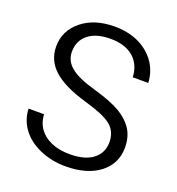

<svg xmlns="http://www.w3.org/2000/svg" viewBox="-130 -818 853 927"><g transform="rotate(20 296.5 -355.0)"><path d="M293.9 -323.7Q175.3 -357.9 121.6 -407.7Q68.8 -456.1 68.8 -526.9Q68.8 -607.4 133.3 -660.2Q198.2 -713.4 303.2 -713.4Q338.9 -713.4 370.8 -706.5Q402.8 -699.7 430.7 -686Q449.2 -676.8 464.8 -665.3Q480.5 -653.8 493.4 -640.1Q506.3 -626.5 516.6 -610.4Q544.9 -565.4 546.9 -512.7H467.3Q466.8 -528.3 463.6 -542.2Q460.4 -556.2 455.1 -568.6Q449.7 -581.1 441.9 -592Q434.1 -603 423.8 -612.3Q380.9 -650.9 303.2 -650.9Q231.4 -650.9 190.4 -618.7Q148.9 -585.9 148.9 -528.3Q148.9 -481.4 188.5 -449.2Q226.6 -418 316.4 -393.1Q360.4 -380.4 394.8 -366.9Q429.2 -353.5 453.6 -338.9Q469.7 -329.1 483.2 -318.1Q496.6 -307.1 507.1 -295.4Q517.6 -283.7 525.4 -271Q548.3 -232.9 548.3 -180.7Q548.3 -139.2 532.2 -106.2Q516.1 -73.2 483.9 -47.9Q418.5 2.4 308.1 2.4Q236.3 2.4 174.3 -24.9Q112.8 -52.2 79.6 -99.6Q48.3 -143.6 46.4 -198.7H126Q128.9 -135.7 176.3 -98.6Q192.9 -85.4 213.4 -76.7Q233.9 -67.9 257.3 -63.7Q280.8 -59.6 308.1 -59.6Q384.8 -59.6 426.3 -91.3Q468.8 -124 468.8 -179.7Q468.8 -207 458.7 -229Q448.7 -251 429.2 -266.1Q410.2 -281.2 376.5 -295.4Q342.8 -309.6 293.9 -323.7Z"/></g></svg>

Font: Vazir Light FD
Style: Light-FD
Weight: 300
Designer: Saber Rastikerdar
Foundry: Saber Rastikerdar
Version: Version 30.1.0